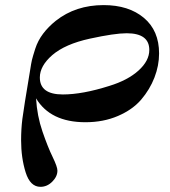

<svg xmlns="http://www.w3.org/2000/svg" viewBox="-20 -470 662 746"><path d="M62 75.2Q62 31.2 66.9 -7.8Q71.8 -46.9 97.2 -198.2Q101.1 -224.1 104 -236.6Q106.9 -249 116.9 -280.5Q127 -312 147.5 -339.1Q168 -366.2 196.8 -389.2Q273.9 -450.2 382.8 -450.2Q480 -450.2 539.1 -400.6Q598.1 -351.1 598.1 -262.2Q598.1 -215.3 580.1 -168.7Q562 -122.1 528.6 -83Q495.1 -43.9 438.5 -19.5Q381.8 4.9 312 4.9Q175.8 4.9 120.1 -87.9Q124 -20 145 41Q166 102.1 184.6 140.1Q203.1 178.2 203.1 192.9Q203.1 215.8 183.1 235.8Q163.1 255.9 137.2 255.9Q97.2 255.9 79.6 199.5Q62 143.1 62 75.2ZM134.8 -168.9Q134.8 -103 224.1 -103Q300.3 -103 404.8 -136.2Q476.6 -158.2 518.3 -196Q560.1 -233.9 560.1 -275.9Q560.1 -340.8 472.2 -340.8Q425.3 -340.8 329.1 -319.8Q232.9 -298.8 183.1 -255.9Q134.8 -213.9 134.8 -168.9Z"/></svg>

Font: CMU Serif Extra
Style: BoldSlanted
Weight: 700
Italic angle: -9.46001°
Version: Version 0.7.0